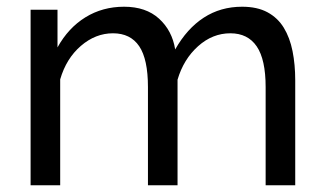

<svg xmlns="http://www.w3.org/2000/svg" viewBox="-20 -551 964 571"><path d="M858 0H770V-292Q770 -374 743.5 -413Q717 -452 665 -452Q612 -452 569 -413.5Q526 -375 508 -314V0H420V-292Q420 -375 394 -413.5Q368 -452 316 -452Q264 -452 220.5 -414.5Q177 -377 159 -315V0H71V-522H151V-410Q183 -468 234 -499.5Q285 -531 349 -531Q414 -531 453 -495.5Q492 -460 501 -404Q536 -466 586 -498.5Q636 -531 700 -531Q745 -531 775.5 -514.5Q806 -498 824 -468.5Q842 -439 850 -399Q858 -359 858 -312Z"/></svg>

Font: Raleway Thin Medium
Style: Regular
Weight: 500
Version: Version 4.026